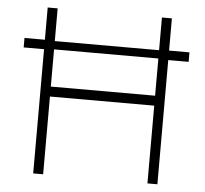

<svg xmlns="http://www.w3.org/2000/svg" viewBox="-51 -753 861 807"><g transform="rotate(5 380.0 -350.0)"><path d="M118 0V-524H32V-564H118V-700H160V-562H600V-700H642V-564H728V-524H642V0H600V-328H160V0ZM160 -370H600V-527H160Z"/></g></svg>

Font: Readex Pro Light
Style: Regular
Weight: 300
Designer: Bonnie Shaver-Troup, Thomas Jockin
Foundry: Lexend
Version: Version 1.200; ttfautohint (v1.8.3)